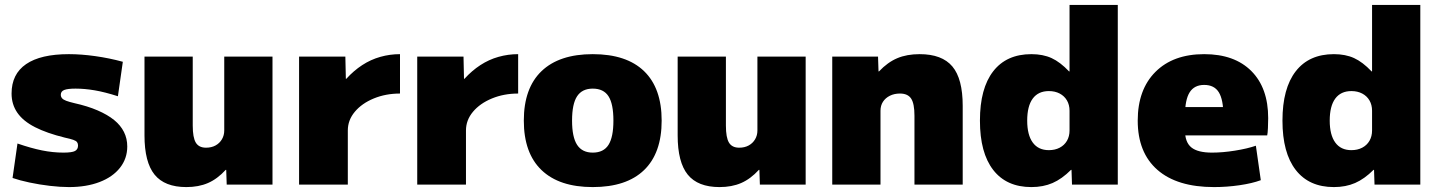

<svg xmlns="http://www.w3.org/2000/svg" viewBox="-20 -750 5844 780"><path d="M260 10Q225 10 182.5 5Q140 0 100 -8.5Q60 -17 31 -27L51 -167Q106 -148 150.5 -139Q195 -130 238 -130Q272 -130 284.5 -136.5Q297 -143 297 -159Q297 -167 293 -172.5Q289 -178 277.5 -182Q266 -186 243 -191Q170 -209 122 -233.5Q74 -258 50.5 -292Q27 -326 27 -370Q27 -449 86 -489.5Q145 -530 260 -530Q310 -530 367 -522Q424 -514 479 -499L459 -359Q406 -376 365 -383Q324 -390 287 -390Q255 -390 241 -384.5Q227 -379 227 -365Q227 -357 232 -351Q237 -345 249 -340.5Q261 -336 282 -331Q336 -319 376.5 -301.5Q417 -284 443.5 -262.5Q470 -241 483.5 -214Q497 -187 497 -155Q497 -106 467.5 -68.5Q438 -31 384.5 -10.5Q331 10 260 10Z M737 10Q649 10 608 -40.5Q567 -91 567 -200V-520H763V-240Q763 -191 775.5 -170.5Q788 -150 817 -150Q839 -150 855.5 -159Q872 -168 881.5 -184Q891 -200 891 -220V-520H1087V0H901L899 -60H897Q863 -23 825 -6.5Q787 10 737 10Z M1195 0V-520H1383L1385 -430H1387Q1417 -463 1451.5 -485.5Q1486 -508 1525 -519Q1564 -530 1605 -530V-370Q1547 -370 1498.5 -350Q1450 -330 1421.5 -296Q1393 -262 1393 -220V0Z M1675 0V-520H1863L1865 -430H1867Q1897 -463 1931.5 -485.5Q1966 -508 2005 -519Q2044 -530 2085 -530V-370Q2027 -370 1978.5 -350Q1930 -330 1901.5 -296Q1873 -262 1873 -220V0Z M2388 10Q2252 10 2180 -59Q2108 -128 2108 -260Q2108 -392 2180 -461Q2252 -530 2388 -530Q2525 -530 2596.5 -461Q2668 -392 2668 -260Q2668 -128 2596.5 -59Q2525 10 2388 10ZM2388 -130Q2432 -130 2452 -161.5Q2472 -193 2472 -260Q2472 -328 2452 -359Q2432 -390 2388 -390Q2345 -390 2324.5 -359Q2304 -328 2304 -260Q2304 -193 2324.5 -161.5Q2345 -130 2388 -130Z M2903 10Q2815 10 2774 -40.5Q2733 -91 2733 -200V-520H2929V-240Q2929 -191 2941.5 -170.5Q2954 -150 2983 -150Q3005 -150 3021.5 -159Q3038 -168 3047.5 -184Q3057 -200 3057 -220V-520H3253V0H3067L3065 -60H3063Q3029 -23 2991 -6.5Q2953 10 2903 10Z M3361 0V-520H3547L3549 -460H3551Q3586 -497 3625 -513.5Q3664 -530 3716 -530Q3807 -530 3849 -480Q3891 -430 3891 -320V0H3695V-280Q3695 -329 3681.5 -349.5Q3668 -370 3636 -370Q3613 -370 3595 -361Q3577 -352 3567 -336.5Q3557 -321 3557 -300V0Z M4170 10Q4069 10 4015 -59.5Q3961 -129 3961 -260Q3961 -391 4015 -460.5Q4069 -530 4170 -530Q4217 -530 4252 -514Q4287 -498 4323 -460H4325V-730H4521V0H4335L4333 -60H4331Q4294 -23 4256 -6.5Q4218 10 4170 10ZM4241 -140Q4266 -140 4285 -150Q4304 -160 4314.5 -178Q4325 -196 4325 -220V-300Q4325 -324 4314.5 -342Q4304 -360 4285 -370Q4266 -380 4241 -380Q4198 -380 4175.5 -349.5Q4153 -319 4153 -260Q4153 -202 4175.5 -171Q4198 -140 4241 -140Z M4912 10Q4762 10 4682 -60Q4602 -130 4602 -260Q4602 -386 4674 -458Q4746 -530 4872 -530Q4995 -530 5063.5 -461.5Q5132 -393 5132 -270Q5132 -252 5131 -230Q5130 -208 5128 -200H4712V-315H4973L4950 -280Q4950 -345 4931.5 -375Q4913 -405 4872 -405Q4832 -405 4813 -375Q4794 -345 4794 -280V-220Q4794 -172 4820 -151Q4846 -130 4904 -130Q4947 -130 4997 -138Q5047 -146 5082 -158L5102 -18Q5067 -5 5015.5 2.5Q4964 10 4912 10Z M5399 10Q5298 10 5244 -59.5Q5190 -129 5190 -260Q5190 -391 5244 -460.5Q5298 -530 5399 -530Q5446 -530 5481 -514Q5516 -498 5552 -460H5554V-730H5750V0H5564L5562 -60H5560Q5523 -23 5485 -6.5Q5447 10 5399 10ZM5470 -140Q5495 -140 5514 -150Q5533 -160 5543.5 -178Q5554 -196 5554 -220V-300Q5554 -324 5543.5 -342Q5533 -360 5514 -370Q5495 -380 5470 -380Q5427 -380 5404.5 -349.5Q5382 -319 5382 -260Q5382 -202 5404.5 -171Q5427 -140 5470 -140Z"/></svg>

Font: M PLUS 1 Black
Style: Regular
Weight: 900
Designer: Coji Morishita
Foundry: UNDERFOREST DESIGN
Version: Version 1.001